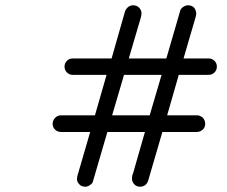

<svg xmlns="http://www.w3.org/2000/svg" viewBox="-20 -700 860 726"><path d="M302 6C309.3 6 315.7 3.7 321 -1C327.7 -5 331.3 -10 332 -16L386 -201H528L483 -44C480.3 -38.7 479 -32.3 479 -25C479 -16.3 482 -9 488 -3C493.3 3 500.7 6 510 6C516.7 6 523 4 529 0C534.3 -4.7 538 -10 540 -16L594 -201H725C732.3 -201 739.7 -204 747 -210C753 -216 756 -223.3 756 -232C756 -240 753 -247.7 747 -255C739.7 -261 732.3 -264 725 -264H612L656 -417H769C777.7 -417 785 -420 791 -426C797 -432 800 -439.3 800 -448C800 -456.7 797 -464 791 -470C785 -476 777.7 -479 769 -479H674L719 -633C721 -640.3 722 -645.7 722 -649C722 -656.3 719.3 -663.7 714 -671C708 -677 700.3 -680 691 -680C685 -680 679 -678 673 -674C665.7 -668.7 661.7 -663.3 661 -658L609 -479H467L512 -632C514 -638.7 515 -644.7 515 -650C515 -658 512 -665 506 -671C500 -677 492.3 -680 483 -680C477 -680 471 -678 465 -674C459 -668.7 455 -663.3 453 -658L402 -479H255C246.3 -479 239 -476 233 -470C227 -464 224 -456.7 224 -448C224 -439.3 227 -432 233 -426C239 -420 246.3 -417 255 -417H383L339 -264H211C202.3 -264 195 -261 189 -255C182.3 -248.3 179 -240.7 179 -232C179 -223.3 182 -216 188 -210C194 -204 201.7 -201 211 -201H321L275 -43C272.3 -35 271 -28.3 271 -23C271 -15.7 274 -9 280 -3C285.3 3 292.7 6 302 6ZM404 -264 449 -417H591L546 -264Z"/></svg>

Font: naYanakamik
Style: Regular
Weight: 500
Designer: Nagarjuna G.,Vikas B.,Ruchir J.,Tushar G.,Vinay J.
Foundry: gnowledge lab
Version: 1.1